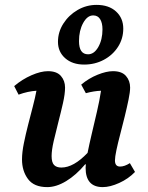

<svg xmlns="http://www.w3.org/2000/svg" viewBox="-20 -753 605 785"><path d="M173 12Q119 12 94.5 -21Q70 -54 70 -101Q70 -130 77.5 -167Q85 -204 95 -243Q105 -282 114.5 -318.5Q124 -355 129 -382Q112 -381 93.5 -377Q75 -373 56 -366L38 -401Q71 -429 109 -445.5Q147 -462 176 -462Q212 -462 229 -442.5Q246 -423 246 -395Q246 -369 237.5 -331.5Q229 -294 218.5 -253.5Q208 -213 199.5 -176Q191 -139 191 -115Q191 -89 201 -78.5Q211 -68 231 -68Q281 -68 338 -128Q345 -163 355.5 -207.5Q366 -252 376.5 -297Q387 -342 393 -382Q364 -381 331 -372L312 -407Q343 -433 379 -447.5Q415 -462 442 -462Q478 -462 495 -442.5Q512 -423 512 -395Q512 -377 505.5 -345.5Q499 -314 490 -277Q481 -240 471.5 -204Q462 -168 456 -139.5Q450 -111 450 -97Q450 -72 471 -72Q489 -72 511 -86L532 -50Q505 -22 467.5 -5Q430 12 400 12Q330 12 330 -67Q330 -73 331 -81H328Q291 -37 250.5 -12.5Q210 12 173 12ZM324 -489Q276 -489 246.5 -515Q217 -541 217 -582Q217 -622 239 -656.5Q261 -691 297 -712Q333 -733 375 -733Q425 -733 454.5 -706Q484 -679 484 -636Q484 -595 462.5 -561.5Q441 -528 404.5 -508.5Q368 -489 324 -489ZM340 -531Q365 -531 382 -561Q399 -591 399 -633Q399 -659 389.5 -674.5Q380 -690 361 -690Q337 -690 320 -659Q303 -628 303 -585Q303 -531 340 -531Z"/></svg>

Font: Petrona
Style: Bold Italic
Weight: 700
Italic angle: -9°
Designer: Ringo R. Seeber
Foundry: Ringo R. Seeber
Version: Version 2.001; ttfautohint (v1.8.3)